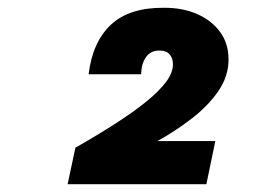

<svg xmlns="http://www.w3.org/2000/svg" viewBox="-20 -779 690 494"><path d="M154 -305 174 -399Q232 -432 278.5 -462Q325 -492 357.5 -518.5Q390 -545 407.5 -568.5Q425 -592 425 -614Q425 -629 416.5 -639Q408 -649 390 -649Q368 -649 356 -632.5Q344 -616 343 -588H208Q218 -671 265.5 -715.5Q313 -760 403 -759Q451 -759 488 -742.5Q525 -726 546.5 -696.5Q568 -667 568 -626Q568 -583 542 -545Q516 -507 474 -474.5Q432 -442 385 -416H534L511 -305Z"/></svg>

Font: Azeret Mono Thin ExtraBold
Style: Italic
Weight: 800
Italic angle: -12°
Version: Version 1.002